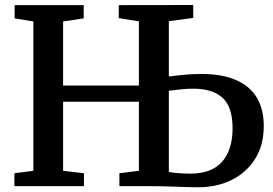

<svg xmlns="http://www.w3.org/2000/svg" viewBox="-20 -764 1121 788"><path d="M794.5 4.5Q777 4.5 752.5 4Q728 3.5 700.8 2.2Q673.5 1 646.5 0.5Q619.5 0 596 0H470V-53L550 -63V-346.5H239V-63L324.5 -53V0H39V-53L117 -63V-676L40 -688.5V-743H323.5V-688.5L239 -676V-413H550V-676.5L467.5 -689.5V-743L773 -743.5V-690.5L673 -677V-450Q702.5 -454 737.2 -457.2Q772 -460.5 805.5 -460.5Q891.5 -460.5 948.8 -435.5Q1006 -410.5 1034.2 -363Q1062.5 -315.5 1062.5 -246.5Q1062.5 -168 1027 -111.8Q991.5 -55.5 930.8 -25.5Q870 4.5 794.5 4.5ZM761.5 -51.5Q819.5 -51.5 857.8 -73.2Q896 -95 915.2 -136.8Q934.5 -178.5 934.5 -238Q934.5 -325 893.5 -362.5Q852.5 -400 773.5 -400Q748 -400 721.5 -397.2Q695 -394.5 673 -391.5V-58.5Q687 -55.5 710.2 -53.5Q733.5 -51.5 761.5 -51.5Z"/></svg>

Font: Merriweather 20pt SemiBold
Style: Regular
Weight: 600
Version: Version 2.100